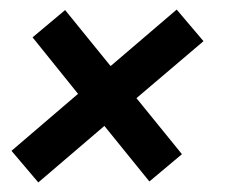

<svg xmlns="http://www.w3.org/2000/svg" viewBox="-20 -478 497 401"><path d="M265 -273 360 -156 292 -99 198 -215 60 -97 4 -163 143 -282 48 -400 116 -457 211 -340 349 -458 405 -392Z"/></svg>

Font: Cabin SemiBold
Style: Italic
Weight: 600
Italic angle: -7°
Designer: Pablo Impallari
Foundry: Pablo Impallari. http://www.impallari.com Igino Marini. http://www.ikern.com
Version: Version 2.200